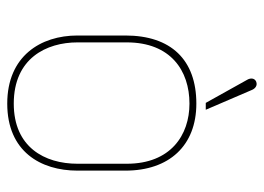

<svg xmlns="http://www.w3.org/2000/svg" viewBox="-119 -599 728 530"><g transform="rotate(90 245.0 -334.0)"><path d="M283 -538 228 -666C225 -673 217 -682 205 -677C196 -673 194 -662 201 -651L264 -538ZM432 -184C432 -93 386 -8 266 -8C141 -8 97 -98 97 -184V-320C97 -441 175 -493 266 -493C353 -493 432 -441 432 -320ZM451 -316C451 -437 382 -512 266 -512C145 -512 78 -442 78 -316V-184C78 -82 135 10 266 10C398 10 451 -82 451 -184Z"/></g></svg>

Font: Advent Pro
Style: Thin
Weight: 100
Designer: Andreas Kalpakidis
Foundry: Andreas Kalpakidis
Version: Version 2.002 2007